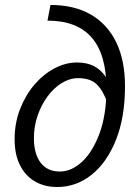

<svg xmlns="http://www.w3.org/2000/svg" viewBox="-20 -738 558 770"><path d="M209.2 12Q158.6 12 120.1 -10.4Q81.7 -32.7 60.2 -75.5Q38.6 -118.2 38.6 -179.7Q38.6 -244.5 60.4 -300.4Q82.1 -356.4 118 -398.4Q154 -440.4 198.6 -463.9Q243.2 -487.4 288.6 -487.4Q329.6 -487.4 357.4 -472.5Q385.2 -457.6 402.4 -431.9Q419.5 -406.2 427.4 -373.3L410.8 -325.2Q394.3 -373.3 368.7 -398.9Q343 -424.6 293.3 -424.6Q259.5 -424.6 227.6 -404.9Q195.6 -385.2 170.5 -351.1Q145.5 -317 130.7 -274Q116 -231.1 116 -184.2Q116 -121 142.9 -85.5Q169.9 -50.1 220 -50.1Q267.3 -50.1 309.9 -90.1Q352.5 -130.1 379.7 -204.5Q406.8 -278.8 406.8 -382.4Q406.8 -519.1 347.9 -587.2Q289 -655.3 170.4 -655.3L182.5 -718.1Q276.8 -718.1 343.4 -680.1Q410.1 -642 445.7 -569.3Q481.3 -496.5 481.3 -392.1Q481.3 -267.9 445.1 -177Q408.8 -86.2 347.3 -37.1Q285.8 12 209.2 12Z"/></svg>

Font: Source Sans 3
Style: Italic
Weight: 200
Italic angle: -11°
Designer: Paul D. Hunt
Foundry: Adobe
Version: Version 3.046;hotconv 1.0.118;makeotfexe 2.5.65603